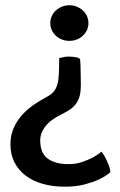

<svg xmlns="http://www.w3.org/2000/svg" viewBox="-20 -475 456 727"><path d="M283.2 -251.5Q284.2 -244.1 284.7 -229.7Q285.2 -215.3 285.4 -199.7Q285.6 -184.1 285.9 -170.4Q286.1 -156.7 286.1 -151.4Q286.1 -129.4 282 -113Q277.8 -96.7 269 -84Q260.3 -71.3 246.6 -61.5Q232.9 -51.8 213.9 -42.5Q171.4 -22 151.9 3.4Q132.3 28.8 132.3 56.6Q132.3 105 160.9 125.7Q189.5 146.5 239.3 146.5Q266.6 146.5 289.3 138.9Q312 131.3 329.1 122.6Q348.6 112.3 364.7 99.1Q377 116.7 383.5 131.1Q390.1 145.5 393.6 155.8Q397.5 168 397.9 177.2Q379.9 192.4 354.5 204.6Q332.5 214.8 300.3 223.4Q268.1 231.9 224.6 231.9Q180.2 231.9 142.6 221.4Q105 210.9 77.6 190.4Q50.3 169.9 34.9 139.9Q19.5 109.9 19.5 71.3Q19.5 38.1 31.2 11Q43 -16.1 62 -37.8Q81.1 -59.6 105.7 -76.7Q130.4 -93.8 155.8 -107.4Q172.9 -116.2 182.4 -127Q191.9 -137.7 196.8 -154.1Q201.7 -170.4 202.9 -194.6Q204.1 -218.8 204.1 -254.9Q215.8 -257.8 223.4 -259.3Q231 -260.7 240.2 -260.7Q258.8 -260.7 274.4 -256.8ZM314.9 -387.2Q314.9 -373.5 309.3 -361.3Q303.7 -349.1 293.9 -339.8Q284.2 -330.6 271 -325.4Q257.8 -320.3 242.7 -320.3Q227.5 -320.3 214.4 -325.4Q201.2 -330.6 191.4 -339.8Q181.6 -349.1 176 -361.3Q170.4 -373.5 170.4 -387.2Q170.4 -401.4 176 -413.8Q181.6 -426.3 191.4 -435.3Q201.2 -444.3 214.4 -449.7Q227.5 -455.1 242.7 -455.1Q257.8 -455.1 271 -449.7Q284.2 -444.3 293.9 -435.3Q303.7 -426.3 309.3 -413.8Q314.9 -401.4 314.9 -387.2Z"/></svg>

Font: Basic
Style: Regular
Weight: 400
Designer: Magnus Gaarde
Foundry: Magnus Gaarde
Version: Version 1.003; ttfautohint (v1.1) -l 6 -r 16 -G 0 -x 16 -D l